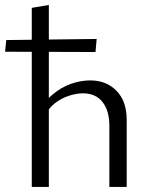

<svg xmlns="http://www.w3.org/2000/svg" viewBox="-41 -736 596 756"><path d="M389.6 0V-240.3Q389.6 -300.4 362.6 -334.4Q335.6 -368.5 285.5 -368.5Q259 -368.5 229.4 -358.6Q199.7 -348.8 174 -328.6Q148.3 -308.4 134.5 -275.9L110.2 -290.9Q132.7 -335.6 166.2 -363.9Q199.7 -392.2 238.1 -405.8Q276.5 -419.4 314.4 -419.4Q377.7 -419.4 417.8 -378.4Q457.9 -337.5 457.9 -263.2V0ZM84.1 0V-705L151.3 -716.5V0ZM335.1 -531.2 -20.9 -532.3 -16.5 -578.3 339.5 -582.6Z"/></svg>

Font: Ysabeau
Style: Bold
Weight: 700
Designer: Christian Thalmann (Catharsis Fonts)
Version: Version 2.000;gftools[0.9.27.dev2+g8671c4b]